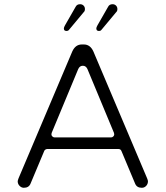

<svg xmlns="http://www.w3.org/2000/svg" viewBox="-20 -900 786 911"><path d="M351 -572 225 -269Q224 -266 224 -261.5Q224 -257 228.5 -252.5Q233 -248 239 -248H507Q513 -248 517.5 -252.5Q522 -257 522 -261.5Q522 -266 521 -269L395 -572Q388 -588 373 -588Q358 -588 351 -572ZM653 -9Q629 -9 621 -29L556 -184Q552 -193 542 -193H204Q203 -193 203 -193Q193 -191 190 -184L125 -29Q117 -9 93 -9Q82 -9 73 -18Q64 -27 64 -40Q64 -43 68 -54L323 -656Q338 -689 368 -689H378Q408 -689 423 -656L678 -54Q682 -44 682 -40Q682 -27 673.5 -18Q665 -9 653 -9ZM531 -842Q531 -841 461 -758Q457 -753 450 -753Q444 -753 440 -756Q437 -760 437 -765Q437 -770 442 -779L493 -868Q499 -880 514 -880Q524 -880 530.5 -873.5Q537 -867 537 -857Q537 -847 531 -842ZM377 -842Q377 -841 307 -758Q303 -753 296 -753Q290 -753 286 -756Q283 -760 283 -765Q283 -770 288 -779L339 -868Q345 -880 360 -880Q370 -880 376.5 -873.5Q383 -867 383 -857Q383 -847 377 -842Z"/></svg>

Font: Kurewa Gothic CJK TC Regular
Style: Regular
Weight: 400
Designer: Max Yao
Foundry: Max-Everyday
Version: Version 1.071; ttfautohint (v1.8.3)